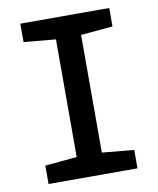

<svg xmlns="http://www.w3.org/2000/svg" viewBox="-81 -778 692 842"><g transform="rotate(-10 265.0 -357.0)"><path d="M67 0V-82L209 -95V-619L67 -632V-714H463V-632L321 -619V-95L463 -82V0Z"/></g></svg>

Font: Noto Sans Mono Condensed SemiBold
Style: Regular
Weight: 600
Width: 3
Designer: Monotype Design Team
Foundry: Monotype Imaging Inc.
Version: Version 2.014